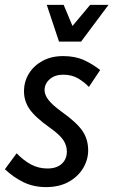

<svg xmlns="http://www.w3.org/2000/svg" viewBox="-27 -754 463 784"><path d="M-7 -63 41 -128Q69 -99 99.5 -82.5Q130 -66 167 -66Q204 -66 225 -85Q246 -104 246 -135Q246 -160 231.5 -182Q217 -204 176 -233Q117 -275 94 -308Q71 -341 71 -381Q71 -421 91 -453.5Q111 -486 147 -505.5Q183 -525 231 -525Q280 -525 316 -508.5Q352 -492 382 -468L336 -399Q317 -419 291.5 -434Q266 -449 231 -449Q197 -449 176 -430.5Q155 -412 155 -386Q155 -367 170.5 -346.5Q186 -326 223 -299Q285 -255 309 -220.5Q333 -186 333 -140Q333 -102 312.5 -67.5Q292 -33 253.5 -11.5Q215 10 161 10Q110 10 69 -10Q28 -30 -7 -63ZM164 -734H233L269 -648L341 -734H416L304 -584H214Z"/></svg>

Font: Radio Canada Condensed
Style: Italic
Weight: 400
Width: 3
Italic angle: -12°
Designer: Charles Daoud, Etienne Aubert Bonn, Alexandre Saumier Demers, Jacques Le Bailly
Foundry: Radio-Canada
Version: Version 2.104; ttfautohint (v1.8.4.7-5d5b);gftools[0.9.28.de